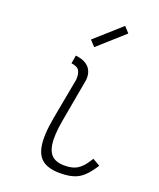

<svg xmlns="http://www.w3.org/2000/svg" viewBox="-125 -928 850 1029"><g transform="rotate(15 300.0 -413.0)"><path d="M338 14Q263 14 222 -12Q181 -38 175 -98.5Q169 -159 197 -262L261 -493Q266 -522 258.5 -543Q251 -564 214 -572L226 -618Q276 -608 298.5 -579.5Q321 -551 313 -506L247 -262Q224 -176 227 -125.5Q230 -75 258 -53.5Q286 -32 338 -32Q363 -32 382.5 -39Q402 -46 420.5 -62.5Q439 -79 460 -108L500 -80Q473 -45 448.5 -24Q424 -3 398 5.5Q372 14 338 14ZM309 -687 282 -722 440 -840 467 -805Z"/></g></svg>

Font: Victor Mono Thin
Style: Italic
Weight: 100
Italic angle: -12°
Monospace: yes
Designer: Rune Bjørnerås
Version: Version 1.561;gftools[0.9.30]